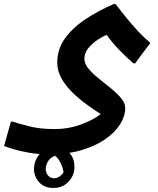

<svg xmlns="http://www.w3.org/2000/svg" viewBox="-50 -499 779 949"><path d="M195 264Q138 264 91.5 255.5Q45 247 14 237.5Q-17 228 -30 223L4 102H13Q36 110 91 124.5Q146 139 221 139Q288 139 348.5 117Q409 95 448 65Q417 45 380 18.5Q343 -8 309.5 -40.5Q276 -73 254.5 -110.5Q233 -148 233 -190Q233 -256 271 -309Q309 -362 372.5 -404Q436 -446 512 -479H521Q545 -448 574 -412Q603 -376 634 -343Q665 -310 693 -287L618 -186H609Q569 -221 536.5 -255Q504 -289 477 -327Q458 -319 432 -302Q406 -285 386.5 -261Q367 -237 367 -209Q367 -184 387.5 -159.5Q408 -135 438 -111Q468 -87 498 -62.5Q528 -38 548.5 -14Q569 10 569 35Q569 75 543.5 115.5Q518 156 469.5 189.5Q421 223 351.5 243.5Q282 264 195 264ZM226 226Q261 226 289.5 253Q318 280 318 327Q318 367 289 398.5Q260 430 215 430Q169 430 143.5 402Q118 374 118 336Q118 307 132 282Q146 257 170.5 241.5Q195 226 226 226ZM176 335Q176 355 187.5 368.5Q199 382 217 382Q232 382 244 373.5Q256 365 264 353Q261 330 250 307Q239 284 222 271Q198 280 187 299Q176 318 176 335ZM275 318 272 336Q275 326 275 318ZM263 389Q263 389 263 385Z"/></svg>

Font: Kufam SemiBold
Style: Regular
Weight: 600
Designer: Wael Morcos, Artur Schmal
Foundry: Original Type
Version: Version 1.300; ttfautohint (v1.8.3)